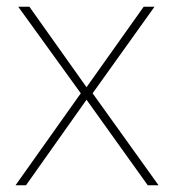

<svg xmlns="http://www.w3.org/2000/svg" viewBox="-20 -548 519 568"><path d="M26 0 219 -272 34 -528H67L236 -290L405 -528H437L254 -272L449 0H417L236 -253L57 0Z"/></svg>

Font: Noto Sans Symbols Thin
Style: Regular
Weight: 250
Version: Version 2.002